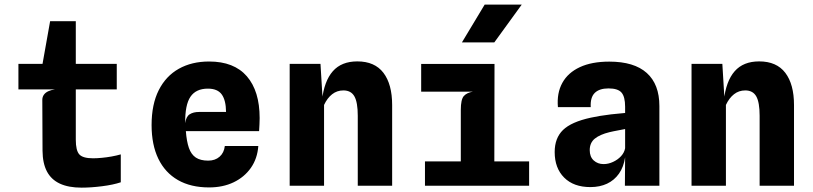

<svg xmlns="http://www.w3.org/2000/svg" viewBox="-20 -832 3640 860"><path d="M345.5 8.5Q287 8.5 248.2 -9.5Q209.5 -27.5 190.2 -64Q171 -100.5 170.5 -156.5L169.5 -384.5Q169.5 -397 176 -406.8Q182.5 -416.5 195.2 -422.8Q208 -429 226 -431.5L169.5 -524V-540.5L204.5 -737H319.5V-206Q319.5 -158 335.2 -140.5Q351 -123 396.5 -123Q413.5 -123 435.2 -125Q457 -127 479.5 -131Q502 -135 521 -140.5V-15.5Q486.5 -4 437 2.2Q387.5 8.5 345.5 8.5ZM62.5 -431.5V-546H503V-431.5Z M916.5 7.5Q834.5 7.5 777 -25.5Q719.5 -58.5 689.2 -121Q659 -183.5 659 -272Q659 -364.5 691 -428Q723 -491.5 781 -524Q839 -556.5 916.5 -556.5Q1028.5 -556.5 1085.8 -490.2Q1143 -424 1143 -303Q1143 -289.5 1142.2 -275Q1141.5 -260.5 1140.5 -244.5H812.5Q816 -198.5 826.2 -169.2Q836.5 -140 857.2 -126.2Q878 -112.5 912.5 -112.5Q943.5 -112.5 963.5 -130Q983.5 -147.5 987 -178H1137Q1133 -122 1103.8 -80.2Q1074.5 -38.5 1026.5 -15.5Q978.5 7.5 916.5 7.5ZM809.5 -280.5Q813.5 -310 829.8 -320.2Q846 -330.5 871.5 -330.5H992.5Q992 -383 973.2 -409Q954.5 -435 911 -435Q858 -435 833.2 -398.8Q808.5 -362.5 809.5 -280.5Z M1277.5 0V-546H1415.5L1428 -340L1422 -381.5Q1432 -469 1470.8 -513Q1509.5 -557 1580.5 -557Q1658.5 -557 1697.5 -505.8Q1736.5 -454.5 1736.5 -361.5V0H1582.5V-313.5Q1582.5 -373.5 1567.5 -400.2Q1552.5 -427 1518 -427Q1489.5 -427 1467.8 -410Q1446 -393 1431.5 -362V0Z M2044 -15V-339.5Q2044 -386.5 2057.5 -401.8Q2071 -417 2098.5 -421.5L2044 -460.5V-487.5L2195 -545.5L2194 -15ZM1883.5 0V-109H2350V0ZM1866.5 -421.5V-545.5H2195L2172.5 -421.5ZM2049 -642 2151 -811.5H2317L2194 -642Z M2624.5 6Q2549.5 6 2507 -36.5Q2464.5 -79 2464.5 -151Q2464.5 -213.5 2501.8 -249.8Q2539 -286 2626.5 -305Q2645.5 -309 2667.5 -312.8Q2689.5 -316.5 2717.2 -319.8Q2745 -323 2780 -326V-354Q2780 -398.5 2764 -417.2Q2748 -436 2705.5 -436Q2664.5 -436 2644 -415.8Q2623.5 -395.5 2626 -352H2479Q2473.5 -415 2498.8 -460.8Q2524 -506.5 2577.2 -531.2Q2630.5 -556 2709 -556Q2820.5 -556 2877 -505.2Q2933.5 -454.5 2933.5 -357V0H2779L2780 -127.5Q2773.5 -84 2752.5 -54.2Q2731.5 -24.5 2699 -9.2Q2666.5 6 2624.5 6ZM2683.5 -97Q2705 -97 2726 -106.8Q2747 -116.5 2761.8 -132.5Q2776.5 -148.5 2780 -168V-254Q2767.5 -251.5 2754 -249Q2740.5 -246.5 2729 -244.2Q2717.5 -242 2710 -240Q2667 -229.5 2644.2 -211Q2621.5 -192.5 2621.5 -159.5Q2621.5 -129.5 2639.5 -113.2Q2657.5 -97 2683.5 -97Z M3077.5 0V-546H3215.5L3228 -340L3222 -381.5Q3232 -469 3270.8 -513Q3309.5 -557 3380.5 -557Q3458.5 -557 3497.5 -505.8Q3536.5 -454.5 3536.5 -361.5V0H3382.5V-313.5Q3382.5 -373.5 3367.5 -400.2Q3352.5 -427 3318 -427Q3289.5 -427 3267.8 -410Q3246 -393 3231.5 -362V0Z"/></svg>

Font: Spline Sans Mono
Style: Bold
Weight: 700
Designer: Eben Sorkin, Mirko Velimirovic
Foundry: Sorkin Type
Version: Version 1.004